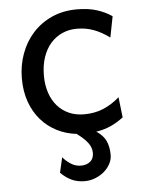

<svg xmlns="http://www.w3.org/2000/svg" viewBox="-52 -550 602 802"><g transform="rotate(-5 249.0 -149.0)"><path d="M300.3 -507.8Q349.1 -507.8 384.5 -496.3Q419.9 -484.9 446.8 -466.3L429.7 -378.4Q396.5 -402.8 363.8 -415Q331.1 -427.2 293 -427.2Q260.3 -427.2 232.2 -414.8Q204.1 -402.3 183.3 -378.9Q162.6 -355.5 150.9 -321.3Q139.2 -287.1 139.2 -244.1Q139.2 -204.6 149.9 -172.4Q160.6 -140.1 180.7 -116.9Q200.7 -93.8 229 -81.1Q257.3 -68.4 293 -68.4Q337.4 -68.4 373.5 -83.5Q409.7 -98.6 441.9 -127L451.7 -41.5Q424.3 -21 397.5 -9Q370.6 2.9 336.9 8.3Q365.2 26.4 376.7 51.3Q388.2 76.2 388.2 109.9Q388.2 129.9 378.2 148.2Q368.2 166.5 351.8 180.2Q335.4 193.8 314.5 201.9Q293.5 210 271 210Q240.2 210 216.3 198.7Q192.4 187.5 170.9 166L185.5 102.5Q199.2 118.7 218.5 131.3Q237.8 144 261.2 144Q284.7 144 299.8 131.6Q314.9 119.1 314.9 95.2Q314.9 72.3 299.1 51.8Q283.2 31.2 253.9 10.3Q210 5.4 172.1 -13.9Q134.3 -33.2 106.2 -65.2Q78.1 -97.2 62.3 -141.1Q46.4 -185.1 46.4 -239.3Q46.4 -294.4 64.2 -343.3Q82 -392.1 115 -428.7Q147.9 -465.3 195.1 -486.6Q242.2 -507.8 300.3 -507.8Z"/></g></svg>

Font: Andika Compact
Style: Regular
Weight: 400
Designer: Victor Gaultney, Annie Olsen, Julie Remington, Don Collingsworth, Eric Hays, Becca Hirsbrunner
Foundry: SIL International
Version: Version 5.000 ; LnSpcTght